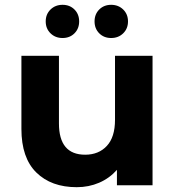

<svg xmlns="http://www.w3.org/2000/svg" viewBox="-20 -770 727 798"><path d="M614 -538V0H466V-64Q435 -29 392 -10.5Q349 8 299 8Q193 8 131 -53Q69 -114 69 -234V-538H225V-257Q225 -127 334 -127Q390 -127 424 -163.5Q458 -200 458 -272V-538ZM170 -681Q170 -711 190 -730.5Q210 -750 240 -750Q270 -750 289.5 -730.5Q309 -711 309 -681Q309 -651 289.5 -631.5Q270 -612 240 -612Q210 -612 190 -631.5Q170 -651 170 -681ZM373 -681Q373 -711 392.5 -730.5Q412 -750 442 -750Q472 -750 492 -730.5Q512 -711 512 -681Q512 -651 492 -631.5Q472 -612 442 -612Q412 -612 392.5 -631.5Q373 -651 373 -681Z"/></svg>

Font: Montserrat-Bold
Style: Bold
Weight: 700
Version: Version 7.200